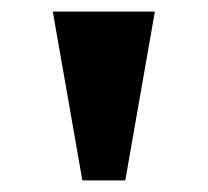

<svg xmlns="http://www.w3.org/2000/svg" viewBox="-20 -734 358 331"><path d="M122 -423H196L247 -714H71Z"/></svg>

Font: Noto Serif Myanmar ExtraBold
Style: Regular
Weight: 800
Designer: Ben Mitchell and the Monotype Design Team
Foundry: Monotype Imaging Inc.
Version: Version 2.106